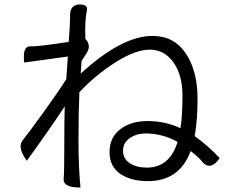

<svg xmlns="http://www.w3.org/2000/svg" viewBox="-20 -810 1040 866"><path d="M565 -187Q535 -166 535 -130Q535 -94 565 -74Q596 -54 642 -54Q745 -54 781 -170Q713 -208 637 -208Q596 -208 565 -187ZM343 36Q265 36 267 -2Q270 -29 270 -154Q270 -280 272 -330Q192 -210 101 -85Q57 -145 82 -177Q102 -201 173 -299Q244 -397 279 -453L286 -555Q96 -529 89 -528Q81 -602 116 -601Q147 -599 290 -621Q296 -695 296 -734Q293 -791 343 -790Q377 -788 372 -764Q362 -718 365 -635Q393 -605 371 -571L348 -535L344 -478Q529 -648 668 -648Q765 -648 818 -569Q871 -490 871 -365Q871 -267 858 -196Q915 -156 971 -97Q931 -39 894 -78Q885 -93 840 -129Q790 7 647 7Q571 7 522 -26Q474 -60 474 -124Q474 -189 521 -226Q569 -264 646 -264Q724 -264 794 -232Q803 -287 803 -379Q803 -472 762 -529Q721 -586 656 -586Q591 -586 501 -529Q411 -472 338 -394Q334 -298 334 -176Q334 -54 343 36Z"/></svg>

Font: Swei Half Moon CJK TC
Style: DemiLight
Weight: 350
Version: Version 2.125